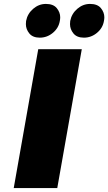

<svg xmlns="http://www.w3.org/2000/svg" viewBox="-20 -959 552 979"><path d="M397 -708 272 0H50L175 -708ZM183 -767Q147 -767 129.5 -788.5Q112 -810 112 -836Q112 -844 113 -852Q120 -889 149 -914Q178 -939 214 -939Q252 -939 269.5 -917.5Q287 -896 287 -871Q287 -862 285 -852Q279 -816 249.5 -791.5Q220 -767 183 -767ZM408 -767Q372 -767 354.5 -788.5Q337 -810 337 -836Q337 -844 338 -852Q345 -889 374 -914Q403 -939 439 -939Q477 -939 494.5 -917.5Q512 -896 512 -871Q512 -862 510 -852Q504 -816 474.5 -791.5Q445 -767 408 -767Z"/></svg>

Font: Fz Poppins Black
Style: Italic
Weight: 900
Italic angle: -10°
Designer: Ninad Kale (Devanagari), Jonny Pinhorn (Latin)
Foundry: Indian Type Foundry
Version: Vit hóa bi Vntype.Com & FontZin.Com